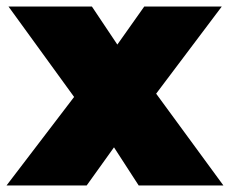

<svg xmlns="http://www.w3.org/2000/svg" viewBox="-29 -567 703 587"><path d="M-9 0 249 -338 243 -208 -3 -547H252L373 -366L279 -359L412 -547H649L402 -219V-344L654 0H395L270 -193L365 -180L236 0Z"/></svg>

Font: MOST Montserrat Black
Style: Regular
Weight: 900
Designer: Julieta Ulanovsky
Foundry: Julieta Ulanovsky
Version: Version 8.000;March 11, 2024;FontCreator 15.0.0.2926 64-bit